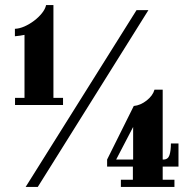

<svg xmlns="http://www.w3.org/2000/svg" viewBox="-20 -740 756 760"><path d="M39.5 -324.5V-352.5H77V-602Q70.5 -600.5 59 -598.8Q47.5 -597 39 -596.5V-626Q56.5 -626.5 76.5 -635.2Q96.5 -644 114.8 -657.8Q133 -671.5 146 -687.8Q159 -704 162.5 -720H191.5V-352.5H229.5V-324.5ZM81.5 0 520.5 -700H567.5L129.5 0ZM458.5 0V-28.5H506V-80.5H404V-108.5L509.5 -320.5Q536 -323 560.5 -342.2Q585 -361.5 591.5 -385H624V-108.5H627Q645 -108.5 650.8 -126Q656.5 -143.5 656.5 -172H686.5V-80.5H624V-28.5H670.5V0ZM438 -105 432.5 -108.5H507V-247H512Z"/></svg>

Font: Imbue Thin 10pt
Style: Bold
Weight: 700
Version: Version 1.102